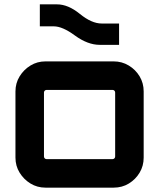

<svg xmlns="http://www.w3.org/2000/svg" viewBox="-20 -862 732 882"><path d="M189 0Q151 0 120 -19Q89 -38 70 -69Q51 -100 51 -138V-442Q51 -480 70 -511Q89 -542 120 -561Q151 -580 189 -580H502Q540 -580 571.5 -561Q603 -542 621.5 -511Q640 -480 640 -442V-138Q640 -100 621.5 -69Q603 -38 572 -19Q541 0 502 0H189ZM194 -131H497Q502 -131 505.5 -134.5Q509 -138 509 -143V-437Q509 -442 505.5 -445.5Q502 -449 497 -449H194Q189 -449 185.5 -445.5Q182 -442 182 -437V-143Q182 -138 185.5 -134.5Q189 -131 194 -131ZM438 -656Q383 -656 324 -699Q267 -741 227 -741H163V-842H242Q293 -842 347 -798Q401 -754 447 -754H527V-656H438Z"/></svg>

Font: Orbitron
Style: Bold
Weight: 700
Designer: Matt McInerney
Foundry: The League of Moveable Type
Version: Version 2.001